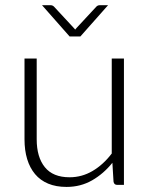

<svg xmlns="http://www.w3.org/2000/svg" viewBox="-20 -728 590 756"><path d="M76.5 0ZM124.5 -497.5V-179.5Q124.5 -109.5 156.5 -69.8Q188.5 -30 254 -30Q302.5 -30 344.5 -54.8Q386.5 -79.5 420 -123.5V-497.5H468V0H441.5Q429 0 427 -13L422.5 -87Q388 -44 342.8 -18Q297.5 8 242 8Q200.5 8 169.5 -5Q138.5 -18 118 -42.5Q97.5 -67 87 -101.5Q76.5 -136 76.5 -179.5V-497.5ZM296.5 -584.5H254L145.5 -707.5H179Q187 -707.5 192.5 -702L270.5 -618Q271.5 -616.5 273.2 -615Q275 -613.5 276 -611.5L281.5 -618L359.5 -702Q365 -707.5 373 -707.5H405.5Z"/></svg>

Font: Lato Light
Style: Regular
Weight: 300
Designer: Lukasz Dziedzic
Foundry: tyPoland Lukasz Dziedzic
Version: Version 2.007; 2014-02-27